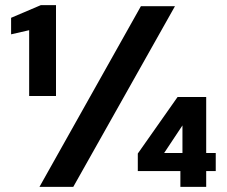

<svg xmlns="http://www.w3.org/2000/svg" viewBox="-20 -724 878 744"><path d="M93 -352V-607L23 -591V-655L138 -704H197V-352ZM133 0 526 -700H658L264 0ZM679 0V-61H514V-129L668 -348H779V-131H816V-61H779V0ZM616 -131H687V-238Z"/></svg>

Font: DM Sans 9pt
Style: Bold
Weight: 700
Version: Version 4.004;gftools[0.9.30]